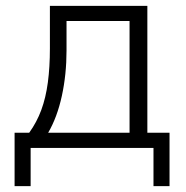

<svg xmlns="http://www.w3.org/2000/svg" viewBox="-20 -507 636 658"><path d="M30 131V-52H80Q106 -88 121.5 -130Q137 -172 144 -224.5Q151 -277 151 -341V-487H485V-52H561V131H506V0H85V131ZM145 -52H424V-435H208V-334Q208 -252 192 -178.5Q176 -105 145 -52Z"/></svg>

Font: Nunito Sans 11pt Light
Style: Regular
Weight: 300
Version: Version 3.101;gftools[0.9.27]